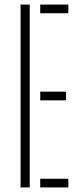

<svg xmlns="http://www.w3.org/2000/svg" viewBox="-20 -820 354 840"><path d="M70 0V-800H110V0ZM156 0V-38H279V0ZM156 -381V-419H269V-381ZM156 -762V-800H279V-762Z"/></svg>

Font: Big Shoulders Stencil Text Thin Thin
Style: Regular
Weight: 250
Version: Version 2.001